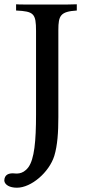

<svg xmlns="http://www.w3.org/2000/svg" viewBox="-23 -694 407 895"><path d="M335 -674C321 -674 307 -673 293 -673H125H88C75 -673 64 -673 52 -674V-645C135 -641 145 -631 145 -549V-160C145 -36 137 48 109 86C81 123 49 114 38 114H36C21 114 -3 118 -3 149C0 168 22 181 56 181C123 181 206 109 230 33C245 -16 249 -78 249 -148V-554C249 -622 259 -640 335 -645Z"/></svg>

Font: Sibila
Style: Regular
Weight: 400
Designer: Stefan Peev
Foundry: Context Ltd
Version: Version 1.000